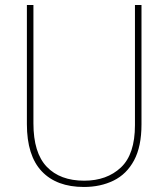

<svg xmlns="http://www.w3.org/2000/svg" viewBox="-20 -785 669 764"><path d="M543 -290Q543 -202 513.5 -147Q484 -92 432 -66.5Q380 -41 314 -41Q205 -41 146 -103.5Q87 -166 87 -291V-765H113V-294Q113 -177 166 -121.5Q219 -66 315 -66Q405 -66 461 -118.5Q517 -171 517 -287V-765H543Z"/></svg>

Font: Noto Sans Tamil UI SemiCondensed Thin
Style: Regular
Weight: 100
Width: 4
Designer: Jelle Bosma - Monotype Design Team
Foundry: Monotype Imaging Inc.
Version: Version 2.004; ttfautohint (v1.8.4.7-5d5b)